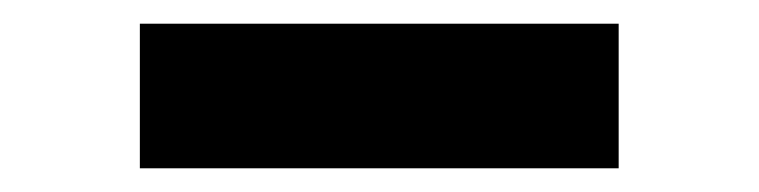

<svg xmlns="http://www.w3.org/2000/svg" viewBox="-20 -441 640 162"><path d="M98 -299V-421H502V-299Z"/></svg>

Font: Spline Sans Mono SemiBold
Style: Regular
Weight: 600
Monospace: yes
Version: Version 1.004